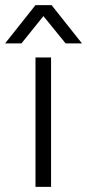

<svg xmlns="http://www.w3.org/2000/svg" viewBox="-59 -732 341 752"><path d="M25 -562H-39L80 -712H143L262 -562H198L111 -669ZM141 0H80V-507H141Z"/></svg>

Font: Hind Jalandhar Light
Style: Regular
Weight: 300
Designer: Namrata Goyal
Foundry: Indian Type Foundry
Version: Version 0.702;PS 1.0;hotconv 1.0.81;makeotf.lib2.5.63406